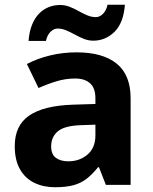

<svg xmlns="http://www.w3.org/2000/svg" viewBox="-20 -777 644 807"><path d="M302 -557Q412 -557 470.5 -509.5Q529 -462 529 -364V0H425L396 -74H392Q369 -45 344.5 -26Q320 -7 288.5 1.5Q257 10 211 10Q163 10 124.5 -8.5Q86 -27 64 -65.5Q42 -104 42 -163Q42 -250 103 -291.5Q164 -333 286 -337L381 -340V-364Q381 -407 358.5 -427Q336 -447 296 -447Q256 -447 218 -435.5Q180 -424 142 -407L93 -508Q137 -531 190.5 -544Q244 -557 302 -557ZM323 -251Q251 -249 223 -225Q195 -201 195 -162Q195 -128 215 -113.5Q235 -99 267 -99Q315 -99 348 -127.5Q381 -156 381 -208V-253ZM100 -605Q103 -644 114.5 -672.5Q126 -701 144 -719.5Q162 -738 184.5 -747Q207 -756 233 -756Q253 -756 272.5 -748.5Q292 -741 310.5 -730.5Q329 -720 347 -712.5Q365 -705 383 -705Q398 -705 412 -718Q426 -731 432 -757H505Q499 -680 461 -643Q423 -606 372 -606Q352 -606 333 -613.5Q314 -621 295 -631.5Q276 -642 258 -649.5Q240 -657 222 -657Q207 -657 193 -644Q179 -631 173 -605Z"/></svg>

Font: Noto Sans Sinhala
Style: Regular
Weight: 400
Designer: Jelle Bosma - Monotype Design Team
Foundry: Monotype Imaging Inc.
Version: Version 2.006